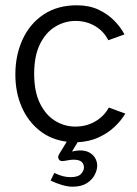

<svg xmlns="http://www.w3.org/2000/svg" viewBox="-20 -525 516 725"><path d="M253 180Q236 180 214 173.5Q192 167 171 157L185 128Q204 137 218.5 140.5Q233 144 246 144Q275 144 286 131.5Q297 119 297 108Q297 94 288 86Q279 78 258 78Q248 78 238 80Q228 82 220 83Q206 85 201.5 75.5Q197 66 204 56L232 10Q174 3 130 -31.5Q86 -66 62 -121Q38 -176 38 -244Q38 -317 65.5 -376.5Q93 -436 145 -470.5Q197 -505 270 -505Q317 -505 352 -488.5Q387 -472 411.5 -447Q436 -422 450 -395L389 -373Q372 -407 339 -426.5Q306 -446 265 -446Q225 -446 189 -424.5Q153 -403 131 -358.5Q109 -314 109 -246Q109 -179 131 -134.5Q153 -90 188.5 -68.5Q224 -47 264 -47Q307 -47 340.5 -67Q374 -87 391 -119L453 -96Q438 -70 412.5 -46Q387 -22 352 -6Q317 10 273 12L252 47Q261 45 269 44Q277 43 282 43Q304 43 318.5 51.5Q333 60 340 73Q347 86 347 101Q347 117 337.5 135.5Q328 154 307.5 167Q287 180 253 180Z"/></svg>

Font: Atkinson Hyperlegible Next Light
Style: Regular
Weight: 300
Designer: Elliott Scott, Megan Eiswerth, Linus Boman, Theodore Petrosky, Letters from Sweden
Foundry: Applied Design Works, Letters from Sweden
Version: Version 2.001